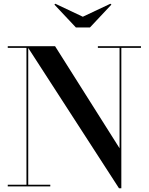

<svg xmlns="http://www.w3.org/2000/svg" viewBox="-20 -997 795 1027"><path d="M423 -907.5 276 -977 271 -972.5 386 -850H461L576 -972.5L570.5 -977ZM21.5 -9V0H249V-9H131V-740.5L616.5 10H629V-741H734V-750H503.5V-741H619.5V-204L274.5 -750H21.5V-741H121.5V-9Z"/></svg>

Font: Bodoni* 24pt Medium
Style: Regular
Weight: 500
Version: Version 2.3